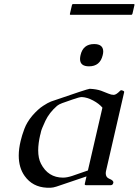

<svg xmlns="http://www.w3.org/2000/svg" viewBox="-20 -897 672 930"><path d="M334.5 -877.4H627.4Q632.3 -877.4 631.3 -872.6L621.6 -830.6Q620.1 -825.2 615.2 -825.2H322.3Q317.4 -825.2 318.8 -830.6L328.6 -872.6Q329.6 -877.4 334.5 -877.4ZM226.1 12.2H206.1Q137.7 8.8 99.6 -44.4Q70.8 -84.5 70.8 -143.6Q70.8 -176.3 80.1 -214.8Q85.9 -240.2 98.1 -272.9Q110.4 -305.7 136.7 -336.9Q164.1 -368.2 188 -383.8Q211.9 -399.4 227.1 -405.3Q405.3 -466.8 414.1 -466.8H416.5Q447.3 -465.3 469.7 -457.5Q492.2 -449.2 505.4 -443.4Q519 -437.5 530.8 -437.5Q542.5 -437.5 561 -456.5Q564.5 -460 566.9 -460Q569.8 -460 576.2 -457.5Q581.5 -455.6 581.5 -451.2Q581.5 -450.2 581.1 -449.2L494.1 -71.3Q492.2 -63.5 492.2 -57.6Q492.2 -38.1 509.3 -31.2Q531.7 -22.5 528.8 -11.2Q526.4 0 516.1 0H397.5Q389.2 0 390.6 -6.3L398.9 -42.5L253.4 6.8Q236.3 12.2 226.1 12.2ZM375 -426.8Q364.7 -426.8 331.1 -415Q296.9 -403.3 281.2 -397.5Q265.1 -391.6 256.3 -384.3Q218.8 -351.6 199.7 -311.5Q181.2 -271.5 178.7 -259.8L175.8 -246.6Q175.3 -245.1 174.8 -244.1Q165 -201.7 165 -168.9Q165 -130.4 178.2 -104.5Q212.9 -36.6 285.6 -36.6Q304.2 -36.6 329.6 -44.9Q355 -53.2 405.8 -71.3L476.1 -375.5Q460.4 -394.5 431.2 -410.2Q401.9 -425.8 377 -426.8ZM436 -683.6Q479.5 -683.6 480 -647.9Q480 -639.6 477.5 -629.9Q464.8 -575.7 411.1 -575.7Q367.7 -575.7 367.7 -611.3Q367.7 -619.6 370.1 -629.9Q382.3 -683.6 436 -683.6Z"/></svg>

Font: Caudex
Style: Italic
Weight: 400
Italic angle: -13°
Version: Version 1.04